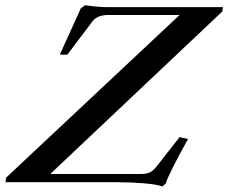

<svg xmlns="http://www.w3.org/2000/svg" viewBox="-80 -690 864 727"><path d="M534.7 16.1Q515.1 8.3 466.1 4.2Q417 0 365.2 0H-59.6L-56.6 -17.6L600.1 -633.3H330.1Q288.6 -633.3 270 -608.9L174.8 -482.9H146.5L225.6 -657.7L242.2 -670.4Q289.1 -663.1 319.8 -663.1H764.2L761.7 -646.5L110.4 -31.2H454.1Q474.6 -31.2 487.1 -37.1Q499.5 -43 511.7 -58.1L600.1 -170.9L631.8 -163.6Q556.2 -27.3 548.3 3.9Z"/></svg>

Font: Elstob Medium
Style: Italic
Weight: 500
Italic angle: -20°
Designer: Peter S. Baker
Version: Version 1.015